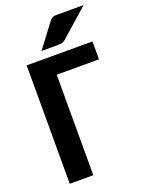

<svg xmlns="http://www.w3.org/2000/svg" viewBox="-156 -914 745 988"><g transform="rotate(-20 216.0 -420.0)"><path d="M49.3 0ZM409.7 -550.3H178.2V0H49.3V-648.4H409.7ZM430.7 -839.8 277.8 -704.6Q268.1 -696.3 259.3 -694.1Q250.5 -691.9 236.3 -691.9H146.5L242.7 -819.8Q247.6 -826.7 252.4 -830.6Q257.3 -834.5 263.2 -836.7Q269 -838.9 276.1 -839.4Q283.2 -839.8 293 -839.8Z"/></g></svg>

Font: Carlito
Style: Bold
Weight: 700
Designer: Lukasz Dziedzic
Foundry: tyPoland Lukasz Dziedzic
Version: Version 1.104